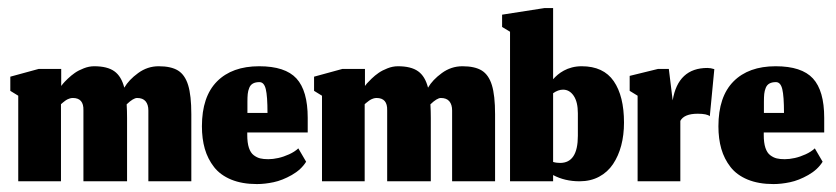

<svg xmlns="http://www.w3.org/2000/svg" viewBox="-20 -457 2108 484"><path d="M133.7 0V-194.3Q134.3 -195 136.2 -196.5Q138 -198 138.8 -198.7Q139.7 -199.3 141.5 -200.8Q143.3 -202.3 144.3 -203Q145.3 -203.7 147 -204.8Q148.7 -206 150 -206.5Q151.3 -207 153.2 -207.8Q155 -208.7 156.5 -209Q158 -209.3 159.8 -209.7Q161.7 -210 163.7 -210Q191.3 -210 190.3 -178.7V0H300.3V-159.3Q300.3 -178 299.3 -194Q316 -210 325.7 -210Q340 -210 347 -201.7Q354 -193.3 354 -178.7V0H462.3V-169Q462.3 -216.3 454.3 -242.3Q446.3 -268.3 428.8 -279.2Q411.3 -290 380 -290Q351.7 -290 328.2 -272.8Q304.7 -255.7 293.3 -236Q286 -264.7 268.3 -277.3Q250.7 -290 217.3 -290Q204.3 -290 191.2 -284.8Q178 -279.7 168.8 -273.3Q159.7 -267 151 -258.7Q142.3 -250.3 139.2 -246.5Q136 -242.7 134.3 -240.3V-283.3H77.7L6 -263.7V-228L26 -215.7V0Z M654.3 -172.3H603.7V-200.3Q603.7 -212.3 604.5 -220.2Q605.3 -228 608.3 -235.5Q611.3 -243 617.7 -246.5Q624 -250 634 -250Q645.7 -250 650 -232.3Q654.3 -214.7 654.3 -172.3ZM627.7 7Q647.7 7 669.7 2.3Q691.7 -2.3 715.5 -15.8Q739.3 -29.3 751.7 -49.3L732 -83Q722.7 -74.3 708.8 -68Q695 -61.7 681.5 -58.7Q668 -55.7 656.3 -55.7Q644.3 -55.7 636 -57.7Q627.7 -59.7 619.7 -65.7Q611.7 -71.7 607.5 -84.3Q603.3 -97 603.3 -116.7V-123H755.7V-160Q755.7 -228.3 727.3 -259.2Q699 -290 633.3 -290Q565 -290 527 -251.7Q489 -213.3 489 -138.7Q489 -107.3 496.3 -81.8Q503.7 -56.3 519.5 -36Q535.3 -15.7 562.8 -4.3Q590.3 7 627.7 7Z M899.3 0V-194.3Q900 -195 901.8 -196.5Q903.7 -198 904.5 -198.7Q905.3 -199.3 907.2 -200.8Q909 -202.3 910 -203Q911 -203.7 912.7 -204.8Q914.3 -206 915.7 -206.5Q917 -207 918.8 -207.8Q920.7 -208.7 922.2 -209Q923.7 -209.3 925.5 -209.7Q927.3 -210 929.3 -210Q957 -210 956 -178.7V0H1066V-159.3Q1066 -178 1065 -194Q1081.7 -210 1091.3 -210Q1105.7 -210 1112.7 -201.7Q1119.7 -193.3 1119.7 -178.7V0H1228V-169Q1228 -216.3 1220 -242.3Q1212 -268.3 1194.5 -279.2Q1177 -290 1145.7 -290Q1117.3 -290 1093.8 -272.8Q1070.3 -255.7 1059 -236Q1051.7 -264.7 1034 -277.3Q1016.3 -290 983 -290Q970 -290 956.8 -284.8Q943.7 -279.7 934.5 -273.3Q925.3 -267 916.7 -258.7Q908 -250.3 904.8 -246.5Q901.7 -242.7 900 -240.3V-283.3H843.3L771.7 -263.7V-228L791.7 -215.7V0Z M1441 0Q1468.7 0 1490.2 -11.5Q1511.7 -23 1525.3 -43.3Q1539 -63.7 1546 -90.2Q1553 -116.7 1553 -148Q1553 -214.7 1527.2 -252.3Q1501.3 -290 1446.3 -290Q1433.3 -290 1421.8 -287Q1410.3 -284 1401.3 -279Q1392.3 -274 1386 -268.7Q1379.7 -263.3 1374.3 -257.3V-436.7H1352.7L1245.7 -420V-389L1265.7 -377V0H1374.3V-15.7Q1403.7 0 1441 0ZM1392 -46.3Q1388 -46.3 1383.7 -46.8Q1379.3 -47.3 1374.3 -48.7V-222Q1387 -231 1399.3 -231Q1415.7 -231 1426.2 -215.5Q1436.7 -200 1436.7 -171.3V-114.7Q1436.7 -46.3 1392 -46.3Z M1695 0V-152.3Q1704.7 -170.3 1738.7 -170.3Q1762.3 -170.3 1769.3 -164L1780.7 -282.7Q1771.7 -285.7 1763.3 -285.7Q1689.3 -285.7 1675.7 -204L1666 -283.3H1639L1567.3 -265.7V-228L1587.3 -215.7V0Z M1956.3 -172.3H1905.7V-200.3Q1905.7 -212.3 1906.5 -220.2Q1907.3 -228 1910.3 -235.5Q1913.3 -243 1919.7 -246.5Q1926 -250 1936 -250Q1947.7 -250 1952 -232.3Q1956.3 -214.7 1956.3 -172.3ZM1929.7 7Q1949.7 7 1971.7 2.3Q1993.7 -2.3 2017.5 -15.8Q2041.3 -29.3 2053.7 -49.3L2034 -83Q2024.7 -74.3 2010.8 -68Q1997 -61.7 1983.5 -58.7Q1970 -55.7 1958.3 -55.7Q1946.3 -55.7 1938 -57.7Q1929.7 -59.7 1921.7 -65.7Q1913.7 -71.7 1909.5 -84.3Q1905.3 -97 1905.3 -116.7V-123H2057.7V-160Q2057.7 -228.3 2029.3 -259.2Q2001 -290 1935.3 -290Q1867 -290 1829 -251.7Q1791 -213.3 1791 -138.7Q1791 -107.3 1798.3 -81.8Q1805.7 -56.3 1821.5 -36Q1837.3 -15.7 1864.8 -4.3Q1892.3 7 1929.7 7Z"/></svg>

Font: Jomhuria
Style: Regular
Weight: 400
Designer: Arabic design by Kourosh Beigpour, Latin design by Eben Sorkin, engineering by Lasse Fister and Khaled Hosney
Version: Version 1.0000